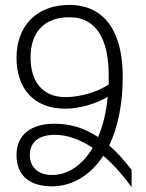

<svg xmlns="http://www.w3.org/2000/svg" viewBox="-20 -746 594 779"><path d="M101 -117C101 -169 137 -199 202 -199C251 -199 303 -182 356 -146C312 -72 252 -36 191 -36C137 -36 101 -66 101 -117ZM104 -513C104 -616 160 -676 261 -676C378 -676 421 -576 421 -440C421 -427 421 -415 421 -403C377 -374 308 -352 245 -352C156 -352 104 -411 104 -513ZM514 13V-57C483 -97 453 -130 423 -156C457 -226 478 -320 478 -436C478 -605 413 -726 261 -726C130 -726 47 -642 47 -512C47 -384 120 -305 244 -305C302 -305 367 -324 417 -353C411 -288 397 -234 378 -190C319 -229 261 -244 201 -244C103 -244 47 -197 47 -117C47 -34 100 10 191 10C269 10 345 -31 399 -114C437 -82 475 -40 514 13Z"/></svg>

Font: Noto Sans Armenian SemiCondensed Light
Style: Regular
Weight: 300
Width: 4
Designer: Monotype Design Team
Foundry: Monotype Imaging Inc.
Version: Version 2.008